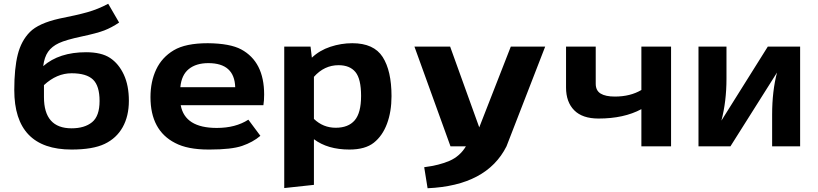

<svg xmlns="http://www.w3.org/2000/svg" viewBox="-20 -779 4354 1022"><path d="M56 -300Q56 -415 74.5 -488.5Q93 -562 139 -608.5Q185 -655 296 -680Q388 -698 445 -714Q502 -730 556 -759L614 -659Q574 -632 535 -617Q496 -602 413.5 -584.5Q331 -567 293.5 -549.5Q256 -532 236 -503.5Q216 -475 210 -427Q295 -501 438 -501Q520 -501 566 -470.5Q612 -440 639 -382Q666 -324 666 -242.5Q666 -161 633 -102Q600 -43 537 -13Q474 17 361 17Q56 17 56 -300ZM214 -262Q214 -96 361 -96Q430 -96 470 -128.5Q510 -161 510 -241.5Q510 -322 475 -355.5Q440 -389 361 -389Q282 -389 214 -326Z M1086 -549Q1204 -548 1264 -516Q1386 -450 1386 -276Q1386 -243 1382 -219H942Q964 -98 1134 -98Q1234 -98 1302 -142L1366 -56Q1326 -22 1269 -2.5Q1212 17 1096 17Q1093 17 1090 17Q978 17 912 -18Q781 -85 781 -262Q781 -345 811.5 -409.5Q842 -474 905 -511.5Q968 -549 1086 -549ZM940 -315H1232Q1228 -443 1089 -443Q1024 -443 985 -411.5Q946 -380 940 -315Z M1493 222V-531H1633L1640 -472Q1681 -511 1738.5 -530Q1796 -549 1855 -549Q1970 -549 2017 -475.5Q2064 -402 2064 -267Q2064 -185 2040 -120.5Q2016 -56 1970 -19.5Q1924 17 1840 17Q1724 17 1651 -38V205ZM1651 -146Q1700 -99 1767 -99Q1834 -99 1868 -138.5Q1902 -178 1902 -268.5Q1902 -359 1872 -395.5Q1842 -432 1782 -432Q1706 -432 1651 -370Z M2186 -531H2376L2531 -101L2699 -531H2882L2676 0Q2571 209 2256 223L2238 111Q2318 101 2373 77Q2428 53 2460 0H2378Z M2993 -313V-531H3151V-333Q3151 -297 3177 -281Q3203 -265 3253 -265Q3335 -265 3394 -300V-531H3552V0H3394V-198Q3301 -148 3166 -148Q3080 -148 3036.5 -192Q2993 -236 2993 -313Z M3698 0V-531H3847V-360Q3847 -239 3820 -137L4067 -531H4239V0H4090V-169Q4090 -294 4116 -393L3868 0Z"/></svg>

Font: Fix15 Mono
Style: Bold
Weight: 700
Designer: Carrois Corporate & Edenspiekermann AG
Foundry: Carrois Corporate GbR & Edenspiekermann AG
Version: Version 3.206